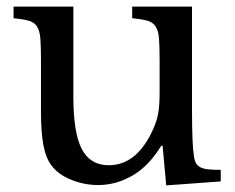

<svg xmlns="http://www.w3.org/2000/svg" viewBox="-20 -550 710 581"><path d="M463 -370Q463 -411 461 -434.5Q459 -458 450.5 -470.5Q442 -483 425.5 -487.5Q409 -492 380 -495V-530H561V-223Q561 -166 562.5 -130Q564 -94 567 -76Q569 -63 573.5 -55.5Q578 -48 587 -43.5Q596 -39 610.5 -37.5Q625 -36 648 -36V-1L483 11L472 -109H468Q430 -47 380.5 -18.5Q331 10 277 10Q235 10 195.5 -6Q156 -22 136 -49Q119 -71 111.5 -110Q104 -149 104 -211V-370Q104 -411 102 -434.5Q100 -458 91.5 -470.5Q83 -483 66.5 -487.5Q50 -492 21 -495V-530H202V-257Q202 -148 227.5 -99Q253 -50 309 -50Q397 -50 446 -165Q451 -177 454 -187Q457 -197 459 -209Q461 -221 462 -236Q463 -251 463 -272Z"/></svg>

Font: Libre Baskerville
Style: Regular
Weight: 400
Designer: Pablo Impallari, Rodrigo Fuenzalida
Foundry: Pablo Impallari, Rodrigo Fuenzalida
Version: Version 1.000; ttfautohint (v0.93) -l 8 -r 50 -G 200 -x 14 -